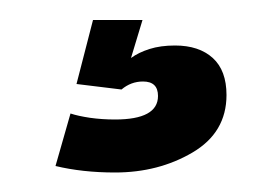

<svg xmlns="http://www.w3.org/2000/svg" viewBox="-20 -20 272 192"><path d="M95 152.5Q62.5 152.5 35.5 146L50.5 93.5Q58 96 70 97.8Q82 99.5 95 99.5Q138 99.5 138 76Q138 61.5 123 61.5Q111 61.5 101.5 69.5L56.5 64L73 0H122.5L111 38Q118.5 32.5 129.5 29Q140.5 25.5 155 25.5Q179 25.5 192.8 38Q206.5 50.5 206.5 75Q206.5 112.5 172.5 132.5Q138.5 152.5 95 152.5Z"/></svg>

Font: Anybody Condensed SemiBold
Style: Regular
Weight: 600
Width: 3
Designer: Tyler Finck
Foundry: Etcetera Type Company
Version: Version 1.010; ttfautohint (v1.8.3) -l 8 -r 50 -G 200 -x 14 